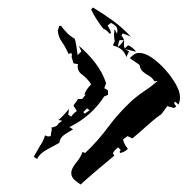

<svg xmlns="http://www.w3.org/2000/svg" viewBox="-20 -502 523 512"><path d="M317 -350Q312 -364 303.5 -370.5Q295 -377 281 -381L286 -392Q285 -397 284.5 -401Q284 -405 284 -410Q284 -414 285 -416V-422L286 -424L292 -412Q292 -415 293 -417V-421Q293 -429 287.5 -433.5Q282 -438 276 -441L267 -434Q270 -429 272.5 -424Q275 -419 276 -414L272 -412Q266 -421 255 -426Q245 -439 237 -451.5Q229 -464 223 -477L228 -482Q256 -465 281.5 -446.5Q307 -428 329 -404Q326 -405 318 -409Q315 -410 312 -411Q309 -412 307 -413L304 -407Q312 -397 311 -390Q309 -381 313 -372V-373L320 -380L323 -381Q335 -375 343 -364L314 -371L324 -365ZM79 -78 70 -84Q74 -91 78 -98Q82 -105 86 -112Q96 -126 100 -141L108 -138L115 -139Q116 -142 116 -145Q116 -148 117 -151Q119 -156 117 -162Q128 -163 135 -170V-172L146 -180L136 -182Q143 -188 150 -195.5Q157 -203 164 -212L162 -196L170 -191Q176 -200 185 -206L176 -220Q178 -225 182 -229L188 -238H199L209 -250L205 -249Q207 -257 212 -264Q217 -271 223 -277Q214 -292 199 -303Q184 -314 188 -331L176 -333L171 -350L172 -359L167 -360L163 -358Q159 -366 155 -374Q151 -382 146 -389Q136 -402 134 -420L138 -433H143Q151 -422 159.5 -413.5Q168 -405 179 -399Q181 -394 182 -388Q183 -382 184 -377L187 -355L197 -365L190 -380Q214 -360 233.5 -335Q253 -310 263 -280L258 -267L268 -261V-249L258 -245Q224 -192 165 -163L175 -157Q164 -151 152 -143Q140 -135 138 -121Q125 -114 105 -103Q85 -92 79 -78ZM294 -377Q299 -380 303 -385Q307 -390 310 -395H299Q297 -391 296 -386.5Q295 -382 294 -377ZM195 -10Q187 -15 178.5 -22.5Q170 -30 170 -41Q170 -52 183 -68Q196 -84 200 -97L207 -94Q224 -110 239.5 -127.5Q255 -145 269 -164Q283 -183 299 -200.5Q315 -218 332 -234Q340 -241 348.5 -247.5Q357 -254 366 -260Q374 -265 382.5 -271.5Q391 -278 399 -285L398 -286L392 -285Q386 -295 377 -300Q368 -305 361 -311Q354 -317 352 -329L326 -347Q331 -352 337 -356.5Q343 -361 351 -361Q366 -361 384.5 -348.5Q403 -336 420 -317Q437 -298 448.5 -278Q460 -258 460 -243Q460 -232 456 -223L447 -231L444 -227L450 -218L444 -214L426 -219Q418 -207 409 -196H408Q398 -189 388.5 -181Q379 -173 370 -165Q361 -157 352 -149Q343 -141 333 -133L320 -139L308 -130Q310 -122 313.5 -116Q317 -110 321 -105Q312 -96 300 -94L299 -98L302 -102L295 -109Q285 -102 281 -93L285 -87Q262 -68 239.5 -49Q217 -30 195 -10ZM206 -199 219 -208 212 -213 202 -203Z"/></svg>

Font: Water Brush
Style: Regular
Weight: 400
Designer: Robert E. Leuschke
Foundry: Robert E. Leuschke
Version: Version 1.010; ttfautohint (v1.8.4.7-5d5b)